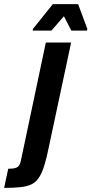

<svg xmlns="http://www.w3.org/2000/svg" viewBox="-125 -717 445 934"><path d="M-105 197 -85 104Q-59 104 -46.5 99Q-34 94 -29 82.5Q-24 71 -21 53L98 -510H221L113 -4Q102 52 90.5 88.5Q79 125 64.5 147Q50 169 28.5 179.5Q7 190 -25.5 193.5Q-58 197 -105 197ZM34 -568 35 -576 132 -697H255L300 -576L298 -568H222L186 -638L125 -568Z"/></svg>

Font: Saira Condensed
Style: Bold Italic
Weight: 700
Width: 3
Italic angle: -12°
Designer: Hector Gatti with collaboration of the Omnibus-Type team
Foundry: Omnibus-Type
Version: Version 1.101